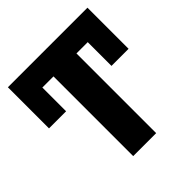

<svg xmlns="http://www.w3.org/2000/svg" viewBox="-190 -853 994 994"><g transform="rotate(-45 307.5 -355.5)"><path d="M223.6 0V-583.6H142.1V-409.7H16.9V-710.8H599.5V-409.7H474.4V-583.6H391.8V0Z"/></g></svg>

Font: FiraCode Nerd Font Mono
Style: Bold
Weight: 700
Monospace: yes
Designer: Carrois Corporate, Edenspiekermann AG, Nikita Prokopov
Foundry: Carrois Corporate, Edenspiekermann AG, Nikita Prokopov
Version: Version 6.002;Nerd Fonts 3.3.0